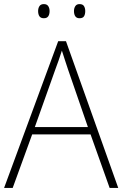

<svg xmlns="http://www.w3.org/2000/svg" viewBox="-20 -917 597 937"><path d="M515 0 422 -261H137L42 0H0L264 -716H302L557 0ZM409 -297 312 -578Q307 -594 298.5 -619Q290 -644 282 -670Q274 -646 266 -622Q258 -598 250 -578L150 -297ZM166 -863Q166 -877 172.5 -887Q179 -897 194 -897Q209 -897 215.5 -887Q222 -877 222 -863Q222 -847 215.5 -837.5Q209 -828 194 -828Q179 -828 172.5 -837.5Q166 -847 166 -863ZM341 -863Q341 -877 347.5 -887Q354 -897 368 -897Q384 -897 390 -887Q396 -877 396 -863Q396 -847 390 -837.5Q384 -828 368 -828Q354 -828 347.5 -837.5Q341 -847 341 -863Z"/></svg>

Font: Noto Sans Disp ExtLt
Style: Regular
Weight: 200
Designer: Monotype Design Team
Foundry: Monotype Imaging Inc.
Version: Version 2.000;GOOG;noto-source:20170915:90ef993387c0